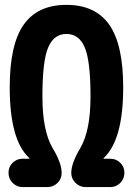

<svg xmlns="http://www.w3.org/2000/svg" viewBox="-20 -760 540 780"><path d="M427.7 -115.2Q452.1 -115.2 468.8 -98.6Q485.4 -82 485.4 -58.1Q485.4 -34.2 468.8 -17.1Q452.1 0 427.7 0H328.1Q303.7 0 286.6 -17.1Q269.5 -34.2 269.5 -57.6Q269.5 -96.7 306.6 -159.2Q347.7 -229.5 347.7 -368.2Q347.7 -512.7 324.2 -567.4Q300.8 -622.1 250 -622.1Q199.2 -622.1 175.8 -567.4Q152.3 -512.7 152.3 -368.2Q152.3 -229.5 193.4 -159.2Q230.5 -97.7 230.5 -57.6Q230.5 -33.2 213.4 -16.6Q196.3 0 171.9 0H72.3Q47.9 0 31.2 -17.1Q14.6 -34.2 14.6 -58.1Q14.6 -82 31.2 -98.6Q47.9 -115.2 72.3 -115.2H98.6Q99.6 -115.2 99.6 -116.2Q99.6 -117.2 98.6 -118.2Q19.5 -191.4 19.5 -405.3Q19.5 -579.1 76.2 -659.7Q132.8 -740.2 250 -740.2Q367.2 -740.2 423.8 -659.7Q480.5 -579.1 480.5 -405.3Q480.5 -191.4 401.4 -118.2Q400.4 -117.2 400.4 -116.2Q400.4 -115.2 401.4 -115.2Z"/></svg>

Font: Rounded-X Mgen+ 1m bold
Style: Bold
Weight: 700
Designer: [Source Han Sans]
Ryoko NISHIZUKA  (kana & ideographs); Paul D. Hunt (Latin, Greek & Cyrillic); Wenlong ZHANG  (bopomofo
Version: Version 1.059.20150602